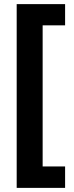

<svg xmlns="http://www.w3.org/2000/svg" viewBox="-20 -747 359 932"><path d="M296 165H61V-727H296V-624H187V61H296Z"/></svg>

Font: Noto Sans Khmer UI SemiCondensed
Style: Bold
Weight: 700
Width: 4
Designer: Danh Hong and the Monotype Design Team
Foundry: Monotype Imaging Inc.
Version: Version 2.002; ttfautohint (v1.8.4.7-5d5b)